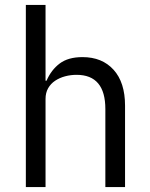

<svg xmlns="http://www.w3.org/2000/svg" viewBox="-20 -760 608 780"><path d="M85 -740H165V-432H169Q188 -476 222.5 -502Q257 -528 315 -528Q395 -528 441.5 -476.5Q488 -425 488 -331V0H408V-317Q408 -456 291 -456Q267 -456 244.5 -450Q222 -444 204 -432Q186 -420 175.5 -401.5Q165 -383 165 -358V0H85Z"/></svg>

Font: IBM Plex Sans Arabic
Style: Regular
Weight: 400
Designer: Mike Abbink, Paul van der Laan, Pieter van Rosmalen, Wael Morcos, Khajak Apelian
Foundry: Bold Monday
Version: Version 1.005